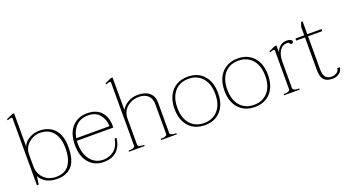

<svg xmlns="http://www.w3.org/2000/svg" viewBox="-54 -1266 3296 1825"><g transform="rotate(-20 1594.0 -353.5)"><path d="M115 -81 103 0H85V-674Q85 -686 73 -686Q66 -686 55 -682.5Q44 -679 37 -675L32 -687L98 -717H115V-382Q134 -428 181.5 -454Q229 -480 281 -480Q380 -480 435.5 -418.5Q491 -357 491 -241Q491 -107 438 -48.5Q385 10 289 10Q226 10 181 -14.5Q136 -39 115 -81ZM461 -236Q461 -341 414.5 -399.5Q368 -458 279 -458Q239 -458 201 -438Q163 -418 139 -383Q115 -348 115 -304V-173Q115 -133 135.5 -96Q156 -59 194 -35.5Q232 -12 284 -12Q378 -12 419.5 -73.5Q461 -135 461 -236Z M586 -267Q585 -257 585 -235Q585 -167 608 -116.5Q631 -66 671 -39Q711 -12 761 -12Q827 -12 873 -50Q919 -88 931 -165H950Q942 -85 894.5 -37.5Q847 10 760 10Q667 10 611 -55Q555 -120 555 -235Q555 -351 612 -415.5Q669 -480 766 -480Q858 -480 906.5 -426.5Q955 -373 955 -285V-267ZM589 -292H926Q924 -359 884.5 -408.5Q845 -458 769 -458Q694 -458 648 -413.5Q602 -369 589 -292Z M1500 -12V0H1342V-12H1353Q1375 -12 1390.5 -18.5Q1406 -25 1406 -39V-338Q1406 -397 1373 -427.5Q1340 -458 1281 -458Q1237 -458 1197.5 -439Q1158 -420 1134.5 -384.5Q1111 -349 1111 -303V-39Q1111 -25 1126.5 -18.5Q1142 -12 1164 -12H1175V0H1017V-12H1028Q1050 -12 1065.5 -18.5Q1081 -25 1081 -39V-674Q1081 -686 1069 -686Q1062 -686 1051 -682.5Q1040 -679 1033 -675L1028 -687L1094 -717H1111V-389Q1131 -424 1174.5 -452Q1218 -480 1280 -480Q1354 -480 1395 -444Q1436 -408 1436 -348V-39Q1436 -25 1451.5 -18.5Q1467 -12 1489 -12Z M1562 -235Q1562 -310 1589.5 -365.5Q1617 -421 1667 -450.5Q1717 -480 1783 -480Q1884 -480 1943.5 -414.5Q2003 -349 2003 -235Q2003 -121 1943.5 -55.5Q1884 10 1783 10Q1682 10 1622 -55.5Q1562 -121 1562 -235ZM1975 -235Q1975 -339 1923 -398.5Q1871 -458 1783 -458Q1694 -458 1642.5 -398.5Q1591 -339 1591 -235Q1591 -131 1642.5 -71.5Q1694 -12 1783 -12Q1871 -12 1923 -71.5Q1975 -131 1975 -235Z M2067 -235Q2067 -310 2094.5 -365.5Q2122 -421 2172 -450.5Q2222 -480 2288 -480Q2389 -480 2448.5 -414.5Q2508 -349 2508 -235Q2508 -121 2448.5 -55.5Q2389 10 2288 10Q2187 10 2127 -55.5Q2067 -121 2067 -235ZM2480 -235Q2480 -339 2428 -398.5Q2376 -458 2288 -458Q2199 -458 2147.5 -398.5Q2096 -339 2096 -235Q2096 -131 2147.5 -71.5Q2199 -12 2288 -12Q2376 -12 2428 -71.5Q2480 -131 2480 -235Z M2838 -454Q2838 -446 2833.5 -440.5Q2829 -435 2821 -435Q2810 -435 2806 -442Q2802 -449 2798 -453Q2794 -457 2783 -457Q2733 -457 2706 -416Q2679 -375 2679 -303V-39Q2679 -25 2694.5 -18.5Q2710 -12 2732 -12H2743V0H2585V-12H2596Q2618 -12 2633.5 -18.5Q2649 -25 2649 -39V-427Q2649 -439 2637 -439Q2630 -439 2619 -435.5Q2608 -432 2601 -428L2596 -440L2662 -470H2679V-401Q2691 -434 2717 -457Q2743 -480 2786 -480Q2809 -480 2823.5 -473Q2838 -466 2838 -454Z M3174 -70Q3170 -29 3140 -9.5Q3110 10 3074 10Q3014 10 2987 -19.5Q2960 -49 2960 -116V-449H2871V-470H2960V-555L2976 -600H2991V-470H3134V-449H2991V-119Q2991 -63 3010 -37.5Q3029 -12 3070 -12Q3100 -12 3122.5 -26Q3145 -40 3149 -70Z"/></g></svg>

Font: Taviraj Thin
Style: Regular
Weight: 100
Designer: Katatrad Team
Foundry: CadsonDemak
Version: Version 1.030